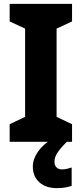

<svg xmlns="http://www.w3.org/2000/svg" viewBox="-20 -734 423 994"><path d="M353 0H30V-91L110 -129V-586L30 -623V-714H353V-623L273 -586V-129L353 -91ZM262 103Q262 122 272.5 132.5Q283 143 301 143Q315 143 328.5 139.5Q342 136 351 133V228Q337 233 318.5 236.5Q300 240 275 240Q217 240 183.5 209.5Q150 179 150 129Q150 90 176 52Q202 14 254 -18L326 0Q293 33 277.5 56.5Q262 80 262 103Z"/></svg>

Font: Noto Sans Tamil SemiCondensed ExtraBold
Style: Regular
Weight: 800
Width: 4
Designer: Jelle Bosma - Monotype Design Team
Foundry: Monotype Imaging Inc.
Version: Version 2.004; ttfautohint (v1.8.4.7-5d5b)